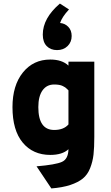

<svg xmlns="http://www.w3.org/2000/svg" viewBox="-20 -857 624 1077"><path d="M220 -663Q220 -755 316 -837L367 -804Q328 -762 317 -728Q344 -726 363 -706.5Q382 -687 382 -655Q382 -621 359 -598.5Q336 -576 300 -576Q264 -576 242 -598.5Q220 -621 220 -663ZM364 -511H509V-89Q509 -29 504.5 10.5Q500 50 485.5 86.5Q471 123 444.5 144.5Q418 166 374.5 180.5Q331 195 268 200L185 76Q292 67 327.5 51Q363 35 364 -20Q330 12 262 12Q165 12 107.5 -57Q50 -126 50 -256Q50 -378 108.5 -450.5Q167 -523 262 -523Q328 -523 364 -489ZM364 -159V-350Q363 -351 356.5 -357.5Q350 -364 345.5 -367Q341 -370 332 -374.5Q323 -379 311 -381Q299 -383 284 -383Q242 -383 218.5 -350Q195 -317 195 -256Q195 -128 284 -128Q337 -128 364 -159Z"/></svg>

Font: Overpass Heavy
Style: Regular
Weight: 900
Designer: Delve Withrington, Thomas Jockin
Foundry: Delve Fonts
Version: Version 3.000;DELV;Overpass